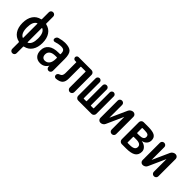

<svg xmlns="http://www.w3.org/2000/svg" viewBox="141 -1874 3217 3217"><g transform="rotate(45 1750.0 -265.0)"><path d="M190.4 -431.6Q118.2 -396.5 118.2 -259.8Q118.2 -123 190.4 -87.9Q193.4 -86.9 195.8 -88.9Q198.2 -90.8 198.2 -93.8V-425.8Q198.2 -428.7 195.8 -430.7Q193.4 -432.6 190.4 -431.6ZM301.8 -425.8V-93.8Q301.8 -90.8 304.2 -88.9Q306.6 -86.9 309.6 -87.9Q381.8 -123 381.8 -260.3Q381.8 -397.5 309.6 -431.6Q306.6 -432.6 304.2 -430.7Q301.8 -428.7 301.8 -425.8ZM189.5 3.9Q104.5 -14.6 58.1 -84Q11.7 -153.3 11.7 -260.3Q11.7 -367.2 57.6 -436Q103.5 -504.9 189.5 -524.4Q198.2 -526.4 198.2 -534.2V-698.2Q198.2 -720.7 212.9 -735.4Q227.5 -750 250 -750Q272.5 -750 287.1 -734.9Q301.8 -719.7 301.8 -698.2V-534.2Q301.8 -526.4 310.5 -524.4Q395.5 -505.9 441.9 -436.5Q488.3 -367.2 488.3 -260.3Q488.3 -153.3 442.4 -84Q396.5 -14.6 310.5 3.9Q301.8 5.9 301.8 13.7V168Q301.8 190.4 287.1 205.1Q272.5 219.7 250 219.7Q227.5 219.7 212.9 205.1Q198.2 190.4 198.2 168V13.7Q198.2 5.9 189.5 3.9Z M797.9 -259.8Q724.6 -259.8 688.5 -232.4Q652.3 -205.1 652.3 -155.3Q652.3 -117.2 671.4 -96.7Q690.4 -76.2 721.7 -76.2Q773.4 -76.2 803.7 -115.2Q834 -154.3 834 -232.4V-251Q834 -259.8 825.2 -259.8ZM695.3 9.8Q628.9 9.8 589.4 -31.7Q549.8 -73.2 549.8 -148.4Q549.8 -237.3 612.3 -286.1Q674.8 -335 797.9 -335H825.2Q834 -335 834 -343.8V-351.6Q834 -400.4 815.4 -420.4Q796.9 -440.4 750 -440.4Q695.3 -440.4 619.1 -417Q602.5 -412.1 588.9 -421.9Q575.2 -431.6 575.2 -448.2Q575.2 -469.7 587.4 -486.8Q599.6 -503.9 620.1 -508.8Q700.2 -530.3 752 -530.3Q858.4 -530.3 899.4 -487.8Q940.4 -445.3 940.4 -332V-49.8Q940.4 -30.3 925.3 -15.1Q910.2 0 889.6 0Q868.2 0 854 -14.6Q839.8 -29.3 838.9 -49.8V-69.3Q838.9 -70.3 837.9 -70.3Q835.9 -70.3 835.9 -69.3Q788.1 9.8 695.3 9.8Z M1068.4 4.9Q1049.8 5.9 1036.1 -6.3Q1022.5 -18.6 1022.5 -39.1Q1022.5 -57.6 1035.2 -71.3Q1047.9 -85 1067.4 -90.8Q1116.2 -105.5 1116.2 -174.8V-426.8Q1116.2 -434.6 1108.4 -434.6H1083Q1066.4 -434.6 1053.7 -447.8Q1041 -460.9 1041 -478Q1041 -495.1 1053.7 -507.3Q1066.4 -519.5 1083 -519.5H1388.7Q1412.1 -519.5 1429.2 -502.9Q1446.3 -486.3 1446.3 -462.9V-53.7Q1446.3 -31.2 1430.2 -15.6Q1414.1 0 1392.1 0Q1370.1 0 1354 -16.1Q1337.9 -32.2 1337.9 -53.7V-426.8Q1337.9 -434.6 1329.1 -434.6H1230.5Q1221.7 -434.6 1220.7 -426.8V-149.4Q1220.7 -74.2 1185.5 -38.1Q1150.4 -2 1068.4 4.9Z M1591.8 0Q1568.4 0 1551.8 -17.1Q1535.2 -34.2 1535.2 -56.6V-471.7Q1535.2 -491.2 1549.8 -505.4Q1564.5 -519.5 1583 -519.5Q1601.6 -519.5 1616.2 -505.9Q1630.9 -492.2 1630.9 -471.7V-95.7Q1630.9 -87.9 1639.6 -87.9H1692.4Q1700.2 -87.9 1700.2 -95.7V-469.7Q1700.2 -491.2 1714.4 -505.4Q1728.5 -519.5 1750 -519.5Q1771.5 -519.5 1785.6 -504.9Q1799.8 -490.2 1799.8 -469.7V-95.7Q1799.8 -87.9 1807.6 -87.9H1860.4Q1869.1 -87.9 1869.1 -95.7V-471.7Q1869.1 -491.2 1883.8 -505.4Q1898.4 -519.5 1917 -519.5Q1935.5 -519.5 1950.2 -505.9Q1964.8 -492.2 1964.8 -471.7V-56.6Q1964.8 -33.2 1947.8 -16.6Q1930.7 0 1908.2 0Z M2117.2 0Q2093.8 0 2077.1 -16.6Q2060.5 -33.2 2060.5 -55.7V-467.8Q2060.5 -490.2 2075.7 -504.9Q2090.8 -519.5 2112.8 -519.5Q2134.8 -519.5 2149.9 -504.9Q2165 -490.2 2165 -467.8V-169.9Q2165 -168.9 2166 -168.9Q2167 -168.9 2167 -169.9L2300.8 -467.8Q2311.5 -491.2 2334 -505.4Q2356.4 -519.5 2380.9 -519.5H2381.8Q2405.3 -519.5 2422.4 -502.9Q2439.5 -486.3 2439.5 -462.9V-52.7Q2439.5 -29.3 2423.8 -14.6Q2408.2 0 2385.7 0Q2362.3 0 2347.2 -15.6Q2332 -31.2 2332 -52.7V-349.6Q2332 -350.6 2331.1 -350.6Q2330.1 -350.6 2330.1 -349.6L2196.3 -50.8Q2186.5 -27.3 2165 -13.7Q2143.6 0 2117.2 0Z M2673.8 -218.8V-92.8Q2673.8 -84 2682.6 -84H2731.4Q2851.6 -84 2850.6 -158.2Q2850.6 -228.5 2735.4 -227.5H2682.6Q2673.8 -227.5 2673.8 -218.8ZM2673.8 -426.8V-319.3Q2673.8 -311.5 2682.6 -310.5H2723.6Q2832 -310.5 2832 -376Q2832 -408.2 2809.6 -421.9Q2787.1 -435.5 2717.8 -435.5H2682.6Q2673.8 -435.5 2673.8 -426.8ZM2624 0Q2600.6 0 2584 -17.1Q2567.4 -34.2 2567.4 -56.6V-462.9Q2567.4 -486.3 2584 -502.9Q2600.6 -519.5 2624 -519.5H2732.4Q2841.8 -519.5 2888.2 -491.2Q2934.6 -462.9 2934.6 -398.4Q2934.6 -352.5 2906.7 -319.3Q2878.9 -286.1 2828.1 -275.4Q2826.2 -275.4 2826.2 -274.4L2827.1 -273.4Q2882.8 -264.6 2918.9 -230.5Q2955.1 -196.3 2955.1 -150.4Q2955.1 -72.3 2900.4 -36.1Q2845.7 0 2726.6 0H2673.8Z M3117.2 0Q3093.8 0 3077.1 -16.6Q3060.5 -33.2 3060.5 -55.7V-467.8Q3060.5 -490.2 3075.7 -504.9Q3090.8 -519.5 3112.8 -519.5Q3134.8 -519.5 3149.9 -504.9Q3165 -490.2 3165 -467.8V-169.9Q3165 -168.9 3166 -168.9Q3167 -168.9 3167 -169.9L3300.8 -467.8Q3311.5 -491.2 3334 -505.4Q3356.4 -519.5 3380.9 -519.5H3381.8Q3405.3 -519.5 3422.4 -502.9Q3439.5 -486.3 3439.5 -462.9V-52.7Q3439.5 -29.3 3423.8 -14.6Q3408.2 0 3385.7 0Q3362.3 0 3347.2 -15.6Q3332 -31.2 3332 -52.7V-349.6Q3332 -350.6 3331.1 -350.6Q3330.1 -350.6 3330.1 -349.6L3196.3 -50.8Q3186.5 -27.3 3165 -13.7Q3143.6 0 3117.2 0Z"/></g></svg>

Font: Rounded Mgen+ 2m medium
Style: Regular
Weight: 500
Designer: [Source Han Sans]
Ryoko NISHIZUKA  (kana & ideographs); Paul D. Hunt (Latin, Greek & Cyrillic); Wenlong ZHANG  (bopomofo
Version: Version 1.059.20150602